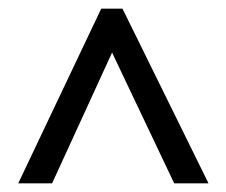

<svg xmlns="http://www.w3.org/2000/svg" viewBox="-20 -735 521 442"><path d="M22 -313 213 -715H262L460 -313H381L238 -614L100 -313Z"/></svg>

Font: Noto Sans Lao Condensed
Style: Regular
Weight: 400
Width: 3
Designer: Monotype Design Team
Foundry: Monotype Imaging Inc.
Version: Version 2.003; ttfautohint (v1.8.4.7-5d5b)